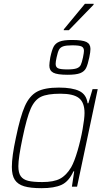

<svg xmlns="http://www.w3.org/2000/svg" viewBox="-20 -976 552 1004"><path d="M42 -103Q42 -158 63 -255Q86 -367 110 -421Q134 -475 173.5 -496.5Q213 -518 288 -518Q358 -518 395 -500Q432 -482 438 -436H442L464 -510H491L383 0H356L368 -80H364Q340 -27 302 -9.5Q264 8 197 8Q139 8 106 -2Q73 -12 57.5 -35.5Q42 -59 42 -103ZM352 -101Q369 -131 385.5 -187.5Q402 -244 412 -300.5Q422 -357 422 -385Q422 -440 393 -463Q364 -486 296 -486Q228 -486 194.5 -470Q161 -454 140.5 -407.5Q120 -361 98 -255Q76 -151 76 -107Q76 -72 88.5 -54.5Q101 -37 127 -30.5Q153 -24 201 -24Q261 -24 294 -41.5Q327 -59 352 -101ZM238 -633Q238 -646 243 -676Q251 -714 260.5 -732Q270 -750 291.5 -758.5Q313 -767 356 -767Q411 -767 432 -756.5Q453 -746 453 -720Q453 -705 447 -676Q439 -638 430 -620Q421 -602 399.5 -593.5Q378 -585 334 -585Q279 -585 258.5 -596Q238 -607 238 -633ZM414 -676Q419 -701 419 -710Q419 -727 406.5 -733Q394 -739 358 -739Q325 -739 310 -733.5Q295 -728 288.5 -716Q282 -704 276 -676Q271 -653 271 -642Q271 -625 283.5 -619Q296 -613 332 -613Q365 -613 380.5 -618.5Q396 -624 402 -636Q408 -648 414 -676ZM313 -818 314 -823 424 -956H470L469 -951L340 -818Z"/></svg>

Font: Saira Semi Condensed Thin
Style: Italic
Weight: 100
Width: 4
Italic angle: -12°
Designer: Hector Gatti with collaboration of the Omnibus-Type team
Foundry: Omnibus-Type
Version: Version 1.001; ttfautohint (v1.8)